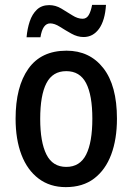

<svg xmlns="http://www.w3.org/2000/svg" viewBox="-20 -758 544 788"><path d="M460 -271Q460 -187 436.5 -124Q413 -61 366.5 -25.5Q320 10 250 10Q185 10 138.5 -25Q92 -60 68 -123Q44 -186 44 -271Q44 -402 96.5 -476Q149 -550 253 -550Q348 -550 404 -478.5Q460 -407 460 -271ZM145 -270Q145 -175 170.5 -124Q196 -73 252 -73Q308 -73 333.5 -123.5Q359 -174 359 -271Q359 -367 333.5 -416.5Q308 -466 252 -466Q196 -466 170.5 -416.5Q145 -367 145 -270ZM89 -605Q92 -640 102 -670Q112 -700 131.5 -718.5Q151 -737 182 -737Q208 -737 231.5 -723Q255 -709 277 -695Q299 -681 319 -681Q335 -681 344 -696Q353 -711 358 -738H415Q411 -674 386.5 -640Q362 -606 323 -606Q298 -606 273 -620Q248 -634 226 -648Q204 -662 186 -662Q155 -662 146 -605Z"/></svg>

Font: Noto Sans Khmer Condensed Medium
Style: Regular
Weight: 500
Width: 3
Designer: Danh Hong and the Monotype Design Team
Foundry: Monotype Imaging Inc.
Version: Version 2.004; ttfautohint (v1.8.4.7-5d5b)